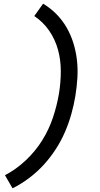

<svg xmlns="http://www.w3.org/2000/svg" viewBox="-20 -861 540 1042"><path d="M48 161 7 90Q68 58 120.5 8.5Q173 -41 209.5 -100Q246 -159 267.5 -223.5Q289 -288 300 -353Q310 -414 310 -475Q310 -536 294.5 -592Q279 -648 246.5 -695Q214 -742 166 -774L214 -841Q254 -817 286 -784.5Q318 -752 341 -712.5Q364 -673 378 -628Q392 -583 397.5 -535.5Q403 -488 400 -438.5Q397 -389 389 -340Q381 -291 367 -241.5Q353 -192 332.5 -144.5Q312 -97 283 -52Q254 -7 218 32.5Q182 72 139 104.5Q96 137 48 161Z"/></svg>

Font: Iosevka Term Curly Md Obl
Style: Regular
Weight: 500
Italic angle: -9°
Designer: Belleve Invis
Foundry: Belleve Invis
Version: Version 32.3.0